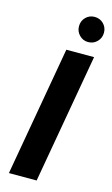

<svg xmlns="http://www.w3.org/2000/svg" viewBox="-136 -954 585 1003"><g transform="rotate(15 156.5 -452.0)"><path d="M23 0 146 -700H296L173 0ZM245 -768Q217 -768 197.5 -788Q178 -808 178 -836Q178 -865 197.5 -884.5Q217 -904 245 -904Q274 -904 293.5 -884.5Q313 -865 313 -836Q313 -808 293.5 -788Q274 -768 245 -768Z"/></g></svg>

Font: DM Sans Black
Style: Italic
Weight: 900
Italic angle: -10°
Designer: Colophon Foundry, Jonny Pinhorn
Foundry: Colophon Foundry
Version: Version 4.004;gftools[0.9.30]